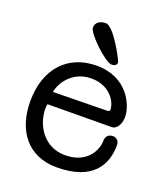

<svg xmlns="http://www.w3.org/2000/svg" viewBox="-128 -759 746 861"><g transform="rotate(20 245.5 -328.5)"><path d="M181 -632C181 -603 287 -504 316 -504C327 -504 341 -509 341 -522C341 -531 268 -670 230 -670C200 -670 181 -655 181 -632ZM111 -299C122 -354 171 -415 254 -415C340 -415 381 -352 381 -311C381 -306 377 -303 364 -303ZM107 -239C138 -239 222 -240 248 -240C312 -240 371 -241 412 -241C439 -241 454 -273 454 -304C454 -358 405 -477 257 -477C120 -477 30 -382 30 -226C30 -86 104 13 242 13C414 13 463 -79 463 -173C463 -193 449 -205 433 -205C405 -205 399 -184 399 -173C399 -124 363 -51 258 -51C159 -51 105 -137 105 -218C105 -224 106 -232 107 -239Z"/></g></svg>

Font: Life Savers
Style: Bold
Weight: 700
Designer: Pablo Impallari, Rodrigo Fuenzalida, Brenda Gallo
Foundry: Pablo Impallari, Rodrigo Fuenzalida, Brenda Gallo
Version: Version 3.000